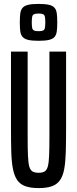

<svg xmlns="http://www.w3.org/2000/svg" viewBox="-20 -951 393 979"><path d="M177 8Q136 8 109.5 -1.5Q83 -11 68 -32.5Q53 -54 46 -89.5Q39 -125 37.5 -176Q36 -227 36 -298V-688H121V-256Q121 -195 122.5 -158.5Q124 -122 129 -103Q134 -84 145.5 -77Q157 -70 177 -70Q197 -70 208 -77Q219 -84 224 -103Q229 -122 230.5 -158.5Q232 -195 232 -256V-688H317V-298Q317 -227 315.5 -176Q314 -125 307.5 -89.5Q301 -54 286 -32.5Q271 -11 245 -1.5Q219 8 177 8ZM177 -743Q143 -743 124 -747.5Q105 -752 95.5 -762.5Q86 -773 83.5 -791Q81 -809 81 -837Q81 -865 83.5 -883Q86 -901 95.5 -911.5Q105 -922 124 -926.5Q143 -931 177 -931Q210 -931 229.5 -926.5Q249 -922 258 -911.5Q267 -901 269.5 -883Q272 -865 272 -837Q272 -809 269.5 -791Q267 -773 258 -762.5Q249 -752 229.5 -747.5Q210 -743 177 -743ZM177 -792Q193 -792 200 -795.5Q207 -799 209 -809Q211 -819 211 -837Q211 -855 209 -865Q207 -875 200 -878.5Q193 -882 177 -882Q161 -882 153.5 -878.5Q146 -875 144 -865Q142 -855 142 -837Q142 -819 144 -809Q146 -799 153.5 -795.5Q161 -792 177 -792Z"/></svg>

Font: Saira UltraCondensed SemiBold
Style: Regular
Weight: 600
Width: 1
Designer: Hector Gatti with collaboration of the Omnibus-Type team
Foundry: Omnibus-Type
Version: Version 1.101